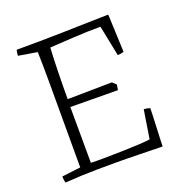

<svg xmlns="http://www.w3.org/2000/svg" viewBox="-119 -760 856 878"><g transform="rotate(-20 309.0 -320.5)"><path d="M53 7Q49 -7 49 -24L140 -35V-320Q140 -382 140 -456Q140 -530 138 -597L47 -612Q47 -619 48 -626Q49 -633 51 -640Q99 -640 157.5 -640.5Q216 -641 277 -642.5Q338 -644 395.5 -645.5Q453 -647 499 -648L500 -636L507 -464Q493 -459 477 -459L475 -469L447 -608Q384 -608 317 -604Q250 -600 199 -597Q196 -548 194.5 -482Q193 -416 193 -348L409 -351L427 -334L423 -308L192 -310L193 -38Q216 -37 256.5 -37.5Q297 -38 341.5 -39Q386 -40 424.5 -42Q463 -44 482 -47L504 -186Q520 -185 534 -180L533 -149L528 -29L527 4Q469 3 410.5 1.5Q352 0 295 0Q246 0 207.5 0.5Q169 1 133 2.5Q97 4 53 7Z"/></g></svg>

Font: Labrada Light
Style: Regular
Weight: 300
Designer: Mercedes Jáuregui
Foundry: Omnibus-Type Team
Version: Version 1.000; ttfautohint (v1.8.4.7-5d5b)